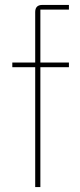

<svg xmlns="http://www.w3.org/2000/svg" viewBox="-20 -760 325 780"><path d="M123 -487H30V-506H123V-711Q123 -740 152 -740H260V-721H144V-506H260V-487H144V0H123Z"/></svg>

Font: IBM Plex Sans Devanagari Thin
Style: Regular
Weight: 100
Designer: Mike Abbink, Paul van der Laan, Pieter van Rosmalen, Erin McLaughlin
Foundry: Bold Monday
Version: Version 1.1